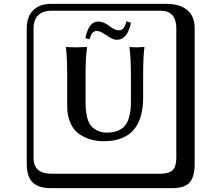

<svg xmlns="http://www.w3.org/2000/svg" viewBox="-20 -774 1140 1006"><path d="M602.1 -615.2Q617.2 -615.2 625.7 -624.3Q634.3 -633.3 642.6 -662.6L666 -654.8Q657.7 -611.8 638.9 -588.6Q620.1 -565.4 590.8 -565.4Q569.8 -565.4 537.1 -589.8Q503.9 -611.8 488.8 -611.8Q472.7 -611.8 464.4 -602.1Q456.1 -592.3 449.2 -567.9L427.2 -574.2Q436.5 -617.7 452.6 -639.4Q468.8 -661.1 495.1 -661.1Q523.9 -661.1 557.1 -634.8Q583 -615.2 602.1 -615.2ZM666 -376Q666 -468.8 658.2 -525.9L660.2 -527.8Q680.2 -525.9 698.2 -525.9L735.8 -527.8L736.8 -525.9Q730 -479 730 -376V-263.2Q730 -34.2 523.9 -34.2Q490.7 -34.2 460.4 -42Q430.2 -49.8 399.7 -68.4Q369.1 -86.9 350.6 -126Q332 -165 332 -219.2V-376Q332 -476.1 325.2 -525.9L326.2 -527.8Q355 -525.9 379.9 -525.9L435.1 -527.8L436 -525.9Q428.2 -472.7 428.2 -376V-244.1Q428.2 -221.2 429.2 -204.6Q430.2 -188 436 -162.1Q441.9 -136.2 452.9 -120.1Q463.9 -104 486.3 -91.6Q508.8 -79.1 540 -79.1Q573.2 -79.1 597.2 -89.1Q621.1 -99.1 634 -114.5Q647 -129.9 654.5 -154.1Q662.1 -178.2 664.1 -199.7Q666 -221.2 666 -250ZM249 -717.8Q204.1 -717.8 179.9 -693.8Q155.8 -669.9 155.8 -625V53.2Q155.8 136.2 249 136.2H820.8Q865.7 136.2 884.8 117.2Q903.8 98.1 903.8 53.2V-625Q903.8 -717.8 820.8 -717.8ZM1000 84Q1000 152.8 973.4 182.4Q946.8 211.9 880.9 211.9H249Q181.2 211.9 150.6 181.4Q120.1 150.9 120.1 84V-625Q120.1 -687 154.1 -720.5Q188 -753.9 249 -753.9H851.1Q920.9 -753.9 960.4 -721.9Q1000 -689.9 1000 -625Z"/></svg>

Font: Linux Biolinum Keyboard
Style: Regular
Weight: 700
Designer: Philipp H. Poll
Foundry: Philipp H. Poll
Version: Version 0.6.1 ; ttfautohint (v0.9)